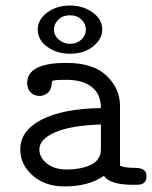

<svg xmlns="http://www.w3.org/2000/svg" viewBox="-20 -667 550 693"><path d="M53.2 -127.9Q53.2 -195.8 130.6 -235.4Q208 -274.9 344.2 -276.9Q344.2 -327.6 311 -353.3Q277.8 -378.9 221.2 -378.9Q196.3 -378.9 184.1 -377.9Q171.9 -377 169.4 -375Q167 -373 167 -367.2Q166 -343.3 152.6 -332Q139.2 -320.8 123 -320.8Q104 -320.8 91.1 -333Q78.1 -345.2 78.1 -367.2Q78.1 -440.4 220.2 -439.9Q316.4 -439.9 364.7 -393.6Q413.1 -347.2 413.1 -285.2V-68.8Q431.2 -61 469.2 -61Q509.3 -61 508.8 -30.8Q508.8 -15.6 501.5 -8.8Q494.1 -2 485.6 -1Q477.1 0 460 0Q377 0 355 -32.2Q299.8 5.9 212.9 5.9Q143.1 5.9 98.1 -33.4Q53.2 -72.8 53.2 -127.9ZM116.2 -560.1Q116.2 -596.2 150.1 -621.6Q184.1 -647 232.9 -647Q279.8 -647 314.5 -622.1Q349.1 -597.2 349.1 -560.1Q349.1 -526.9 316.7 -500Q284.2 -473.1 231.9 -473.1Q185.1 -473.1 150.6 -498Q116.2 -522.9 116.2 -560.1ZM122.1 -127.9Q122.1 -98.1 149.4 -76.7Q176.8 -55.2 221.2 -55.2Q270 -55.2 305.2 -70.8Q323.2 -78.6 332 -90.8Q340.8 -103 342.5 -111.1Q344.2 -119.1 344.2 -133.8V-217.8Q233.4 -213.9 177.7 -189Q122.1 -164.1 122.1 -127.9ZM174.8 -561Q174.8 -538.1 192.9 -523.4Q210.9 -508.8 232.9 -508.8Q257.8 -508.8 273.9 -524.4Q290 -540 290 -560.1Q290 -580.1 274.4 -595.9Q258.8 -611.8 232.9 -611.8Q206.1 -611.8 190.4 -595.9Q174.8 -580.1 174.8 -561Z"/></svg>

Font: CMU Typewriter Text Variable Width
Style: Medium
Weight: 500
Version: Version 0.7.0